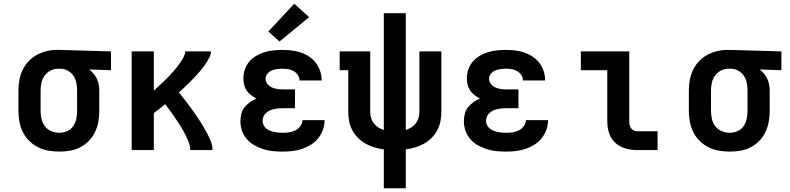

<svg xmlns="http://www.w3.org/2000/svg" viewBox="-20 -806 4240 1031"><path d="M299 8Q270 8 240.5 3Q211 -2 185 -15Q159 -28 137.5 -49Q116 -70 103 -96Q90 -122 84.5 -151.5Q79 -181 79 -210V-320Q79 -348 84 -376Q89 -404 101 -429.5Q113 -455 132.5 -476Q152 -497 176.5 -510.5Q201 -524 228.5 -531Q256 -538 284 -538Q288 -538 292 -538Q296 -538 300 -538L576 -530V-429L459 -433Q472 -423 482.5 -410.5Q493 -398 500 -383Q507 -368 510 -352Q513 -336 513 -320V-210Q513 -181 508 -152.5Q503 -124 490.5 -97.5Q478 -71 457.5 -50Q437 -29 411.5 -15.5Q386 -2 357 3Q328 8 299 8ZM299 -93Q320 -93 340.5 -102Q361 -111 373 -128.5Q385 -146 389.5 -167.5Q394 -189 394 -210V-320Q394 -340 390 -360.5Q386 -381 375 -398Q364 -415 346 -425.5Q328 -436 307 -437H300Q298 -437 296.5 -437Q295 -437 293 -437Q272 -437 252.5 -427.5Q233 -418 220 -400.5Q207 -383 202.5 -362Q198 -341 198 -320V-210Q198 -188 203 -166.5Q208 -145 221.5 -127.5Q235 -110 256 -101.5Q277 -93 299 -93Z M687 0V-530H806V-319Q816 -328 826 -337.5Q836 -347 846 -356.5Q856 -366 866 -375.5Q876 -385 885.5 -395Q895 -405 904 -415Q913 -425 922 -435.5Q931 -446 939 -457Q947 -468 954.5 -479.5Q962 -491 968 -503.5Q974 -516 974 -530H1113Q1113 -516 1107 -503Q1101 -490 1093.5 -477.5Q1086 -465 1077.5 -453.5Q1069 -442 1060 -431Q1051 -420 1041.5 -409.5Q1032 -399 1022.5 -389Q1013 -379 1003 -368.5Q993 -358 982.5 -348.5Q972 -339 962 -329Q952 -319 941 -310Q955 -292 969 -274Q983 -256 996.5 -238Q1010 -220 1023 -201.5Q1036 -183 1048.5 -164Q1061 -145 1072.5 -125.5Q1084 -106 1094.5 -86Q1105 -66 1113 -44.5Q1121 -23 1121 0H1002Q1002 -18 996 -35Q990 -52 982.5 -68Q975 -84 966.5 -99.5Q958 -115 948.5 -130Q939 -145 929 -160Q919 -175 909 -189.5Q899 -204 888.5 -218Q878 -232 867 -247Q852 -234 836.5 -222Q821 -210 806 -199V0Z M1498 8Q1471 8 1445 5.5Q1419 3 1394 -5Q1369 -13 1346 -26Q1323 -39 1305.5 -59Q1288 -79 1279.5 -104Q1271 -129 1271 -155Q1271 -175 1276 -195Q1281 -215 1293.5 -230.5Q1306 -246 1322.5 -257.5Q1339 -269 1357 -277Q1342 -285 1328 -295.5Q1314 -306 1304.5 -320Q1295 -334 1291 -351Q1287 -368 1287 -385Q1287 -410 1295 -433.5Q1303 -457 1319 -475.5Q1335 -494 1356.5 -506.5Q1378 -519 1401 -526Q1424 -533 1448.5 -535.5Q1473 -538 1497 -538Q1522 -538 1547 -535Q1572 -532 1595.5 -524Q1619 -516 1640 -502Q1661 -488 1676 -468.5Q1691 -449 1699 -425Q1707 -401 1707 -376Q1707 -376 1707 -375.5Q1707 -375 1707 -374H1588Q1588 -375 1588 -375Q1588 -375 1588 -375Q1588 -390 1579 -403.5Q1570 -417 1556.5 -424.5Q1543 -432 1528 -434.5Q1513 -437 1497 -437Q1482 -437 1467.5 -435Q1453 -433 1439.5 -427.5Q1426 -422 1416 -410Q1406 -398 1406 -383Q1406 -368 1416 -355.5Q1426 -343 1440 -336.5Q1454 -330 1469.5 -328Q1485 -326 1500 -326H1564V-225H1500Q1488 -225 1476 -224Q1464 -223 1452 -220.5Q1440 -218 1429 -213Q1418 -208 1409 -200Q1400 -192 1395 -180.5Q1390 -169 1390 -157Q1390 -146 1395 -135Q1400 -124 1409 -116.5Q1418 -109 1429 -104.5Q1440 -100 1451.5 -97.5Q1463 -95 1474.5 -94Q1486 -93 1498 -93Q1515 -93 1533 -95.5Q1551 -98 1566.5 -106Q1582 -114 1593 -129Q1604 -144 1604 -161H1723Q1723 -135 1714 -109.5Q1705 -84 1688.5 -63.5Q1672 -43 1649.5 -29Q1627 -15 1602 -6.5Q1577 2 1550.5 5Q1524 8 1498 8ZM1481 -583 1421 -637 1560 -786 1640 -714Z M2041 205V-4Q2015 -7 1990.5 -14.5Q1966 -22 1943.5 -34.5Q1921 -47 1902.5 -65.5Q1884 -84 1872 -106.5Q1860 -129 1855 -154Q1850 -179 1850 -205V-429H1804V-530H1968V-205Q1968 -189 1972.5 -173Q1977 -157 1987 -144Q1997 -131 2011 -122Q2025 -113 2041 -108V-735H2159V-108Q2175 -113 2189 -122Q2203 -131 2213 -144Q2223 -157 2227.5 -173Q2232 -189 2232 -205V-530H2350V-205Q2350 -179 2345 -154Q2340 -129 2328 -106.5Q2316 -84 2297.5 -65.5Q2279 -47 2256.5 -34.5Q2234 -22 2209.5 -14.5Q2185 -7 2159 -4V205Z M2698 8Q2671 8 2645 5.5Q2619 3 2594 -5Q2569 -13 2546 -26Q2523 -39 2505.5 -59Q2488 -79 2479.5 -104Q2471 -129 2471 -155Q2471 -175 2476 -195Q2481 -215 2493.5 -230.5Q2506 -246 2522.5 -257.5Q2539 -269 2557 -277Q2542 -285 2528 -295.5Q2514 -306 2504.5 -320Q2495 -334 2491 -351Q2487 -368 2487 -385Q2487 -410 2495 -433.5Q2503 -457 2519 -475.5Q2535 -494 2556.5 -506.5Q2578 -519 2601 -526Q2624 -533 2648.5 -535.5Q2673 -538 2697 -538Q2722 -538 2747 -535Q2772 -532 2795.5 -524Q2819 -516 2840 -502Q2861 -488 2876 -468.5Q2891 -449 2899 -425Q2907 -401 2907 -376Q2907 -376 2907 -375.5Q2907 -375 2907 -374H2788Q2788 -375 2788 -375Q2788 -375 2788 -375Q2788 -390 2779 -403.5Q2770 -417 2756.5 -424.5Q2743 -432 2728 -434.5Q2713 -437 2697 -437Q2682 -437 2667.5 -435Q2653 -433 2639.5 -427.5Q2626 -422 2616 -410Q2606 -398 2606 -383Q2606 -368 2616 -355.5Q2626 -343 2640 -336.5Q2654 -330 2669.5 -328Q2685 -326 2700 -326H2764V-225H2700Q2688 -225 2676 -224Q2664 -223 2652 -220.5Q2640 -218 2629 -213Q2618 -208 2609 -200Q2600 -192 2595 -180.5Q2590 -169 2590 -157Q2590 -146 2595 -135Q2600 -124 2609 -116.5Q2618 -109 2629 -104.5Q2640 -100 2651.5 -97.5Q2663 -95 2674.5 -94Q2686 -93 2698 -93Q2715 -93 2733 -95.5Q2751 -98 2766.5 -106Q2782 -114 2793 -129Q2804 -144 2804 -161H2923Q2923 -135 2914 -109.5Q2905 -84 2888.5 -63.5Q2872 -43 2849.5 -29Q2827 -15 2802 -6.5Q2777 2 2750.5 5Q2724 8 2698 8Z M3404 0Q3382 0 3361 -3.5Q3340 -7 3320.5 -15.5Q3301 -24 3285 -38.5Q3269 -53 3259 -72Q3249 -91 3245 -112Q3241 -133 3241 -155V-429H3099V-530H3359V-155Q3359 -145 3361 -135Q3363 -125 3369 -117Q3375 -109 3384.5 -105Q3394 -101 3404 -101H3511V0Z M3899 8Q3870 8 3840.5 3Q3811 -2 3785 -15Q3759 -28 3737.5 -49Q3716 -70 3703 -96Q3690 -122 3684.5 -151.5Q3679 -181 3679 -210V-320Q3679 -348 3684 -376Q3689 -404 3701 -429.5Q3713 -455 3732.5 -476Q3752 -497 3776.5 -510.5Q3801 -524 3828.5 -531Q3856 -538 3884 -538Q3888 -538 3892 -538Q3896 -538 3900 -538L4176 -530V-429L4059 -433Q4072 -423 4082.5 -410.5Q4093 -398 4100 -383Q4107 -368 4110 -352Q4113 -336 4113 -320V-210Q4113 -181 4108 -152.5Q4103 -124 4090.5 -97.5Q4078 -71 4057.5 -50Q4037 -29 4011.5 -15.5Q3986 -2 3957 3Q3928 8 3899 8ZM3899 -93Q3920 -93 3940.5 -102Q3961 -111 3973 -128.5Q3985 -146 3989.5 -167.5Q3994 -189 3994 -210V-320Q3994 -340 3990 -360.5Q3986 -381 3975 -398Q3964 -415 3946 -425.5Q3928 -436 3907 -437H3900Q3898 -437 3896.5 -437Q3895 -437 3893 -437Q3872 -437 3852.5 -427.5Q3833 -418 3820 -400.5Q3807 -383 3802.5 -362Q3798 -341 3798 -320V-210Q3798 -188 3803 -166.5Q3808 -145 3821.5 -127.5Q3835 -110 3856 -101.5Q3877 -93 3899 -93Z"/></svg>

Font: Iosevka Curly Slab Extended
Style: Bold
Weight: 700
Width: 7
Monospace: yes
Designer: Belleve Invis
Foundry: Belleve Invis
Version: Version 11.1.0; ttfautohint (v1.8.3)